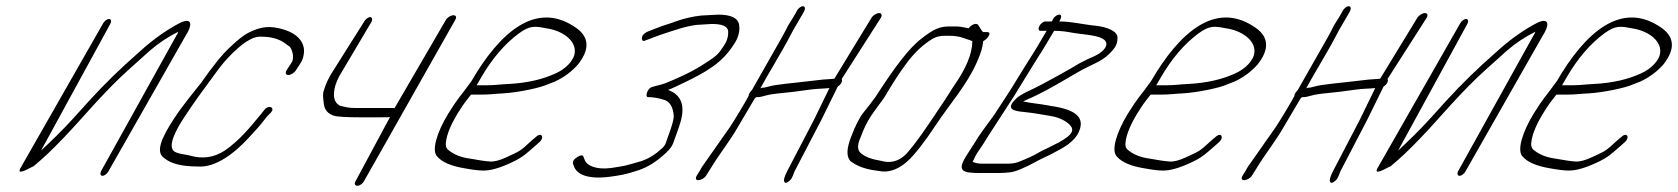

<svg xmlns="http://www.w3.org/2000/svg" viewBox="-20 -550 5393 617"><path d="M310.8 -474 48.7 -15C35.3 6 44.8 7 77.7 -11C81.7 -13 85.7 -15 88.2 -16C101.6 -27 116 -40 132.4 -55C167.9 -89 199.3 -122 230.7 -157L280.3 -212C319.7 -255 357.4 -294 395.6 -328C433.8 -362 454.9 -381 461.3 -387C490.1 -412 520.9 -432 552.8 -448C552.3 -445 549.9 -440 546.4 -435L304.8 0C300.8 8 302.9 15 309.3 15C315.7 15 324.8 8 328.8 0L576.4 -435C596.2 -465 601 -495 561.6 -478C525.7 -460 476 -428 425.3 -381C368 -331 314.7 -279 265.5 -225L215.8 -170C180.4 -131 145.1 -97 111.8 -66L334.8 -474C338.7 -482 336.7 -489 330.3 -489C323.9 -489 314.7 -482 310.8 -474Z M930.8 -324 947.1 -349C952.1 -357 955.5 -368 956.9 -381C959.6 -417 931.9 -444 888.8 -456C849.2 -467 820.4 -467 774.9 -443C760.6 -435 741.9 -420 718.8 -398C694.9 -376 664 -338 627.1 -285C600.1 -250 570.9 -217 538.7 -168C498.2 -106 479 -61 507.7 -42C528.8 -24 564.4 -15 615.1 -15C672.3 -10 734.5 -58 780.9 -109C803.6 -134 812.3 -142 837.4 -175L849.3 -187C867.2 -205 842.1 -215 828.8 -196L819.3 -184C780.8 -137 749 -99 703.6 -67C668.9 -44 632.2 -38 590.6 -50C584.6 -52 574.1 -53 559.6 -56C545.1 -59 536.5 -64 534 -71C525.3 -90 542.5 -127 568.7 -168C608.8 -229 620.1 -243 680.8 -326C694.7 -345 711.8 -364 730.1 -382C768.7 -419 798.2 -435 821.8 -432C851 -432 877.5 -425 897.2 -410C900.7 -407 905.2 -404 909.7 -401C917.3 -396 928 -365 917.1 -349L900.8 -324C895.9 -316 898.4 -309 906.4 -309C914.4 -309 925.9 -316 930.8 -324Z M1412.9 -486 1247.6 -202C1246.4 -203 1244.8 -203 1244 -203H1120.4C1109.4 -203 1097.9 -204 1086.4 -207L1072.9 -210C1070.4 -211 1065.9 -214 1060.8 -220C1046.7 -238 1051.4 -278 1079.6 -321L1173.9 -480C1177.9 -488 1175.8 -495 1169.4 -495C1163 -495 1153.9 -488 1149.9 -480L1049.6 -321C1037.2 -302 1026.9 -281 1019.5 -256C1017.1 -247 1018.2 -235 1020.3 -219C1022 -198 1032.6 -185 1053.1 -178C1063.7 -175 1091.7 -173 1136.7 -173H1200.2C1220.2 -173 1231.4 -173 1233.4 -174L1122.7 32C1117.8 40 1120.3 47 1128.3 47C1136.3 47 1145.8 40 1149.8 32L1442.9 -486C1448.4 -495 1445.3 -501 1437.3 -501C1429.3 -501 1418.4 -495 1412.9 -486Z M1511.7 -276C1514.1 -280 1518.9 -288 1526.8 -302C1561.6 -362 1602.9 -410 1647.9 -443C1683.8 -469 1699.4 -466 1735.8 -459C1786.2 -452 1829.9 -421 1827.2 -383C1825.9 -356 1797.1 -328 1765.2 -314C1724 -295 1673.7 -283 1611.7 -280C1587.3 -279 1570.1 -276 1545.3 -276ZM1493.6 -246H1529.5C1555.1 -246 1573.1 -249 1598.3 -250C1645.9 -253 1717.4 -268 1740.1 -279L1763.4 -288C1793.3 -302 1817.2 -320 1837.5 -343C1877.6 -394 1873.8 -435 1823.1 -466C1700.1 -545 1585.9 -446 1494.8 -289C1456.6 -236 1454.1 -239 1420 -184C1384.5 -126 1364.9 -64 1386.1 -46C1400.7 -29 1430.3 -16 1473.8 -9C1501.4 -4 1519 -2 1531 -2C1554.6 -1 1586.1 -10 1624.4 -28C1660.7 -45 1670.7 -56 1699.7 -81L1712 -92C1731.2 -108 1720.6 -126 1703.5 -111L1690.4 -100C1647.4 -60 1650.2 -65 1605.9 -44C1586.4 -35 1569.2 -30 1554.4 -31C1539.6 -32 1519.2 -35 1492.1 -40C1461.1 -44 1436 -54 1417.4 -71C1413.8 -76 1411.8 -82 1412.7 -90C1415 -119 1431.2 -156 1459.9 -200C1469.3 -215 1480.7 -230 1493.6 -246Z M2267.7 -473C2299.7 -473 2317.2 -466 2319.9 -451C2321 -435 2317.1 -419 2306.2 -403C2288.9 -376 2282 -370 2249.6 -349C2223 -331 2188.3 -312 2143.2 -293C2135.7 -290 2128.1 -287 2119.3 -283C2104.1 -277 2089 -275 2074.2 -270C2060.6 -266 2052.4 -239 2061.6 -238C2078.4 -238 2096.4 -235 2114.8 -229C2133.3 -223 2143 -205 2145.1 -178C2145.6 -167 2139.3 -145 2127.1 -112C2119.6 -93 2120.5 -85 2107 -73C2086.7 -54 2065.6 -41 2043.2 -33C1986.1 -16 1988.1 -17 1942.9 -10C1894.5 -4 1864.3 -18 1858.2 -38L1855.1 -46C1852.6 -53 1846.1 -52 1834.6 -45C1815.7 -33 1821.3 -24 1823.9 -17C1833.1 11 1869.2 27 1939.6 18C1974.7 13 1986.3 12 2032.2 -3C2061.7 -13 2090.4 -31 2119.5 -58C2132.2 -70 2139.3 -80 2142.5 -88C2150.7 -111 2159.8 -134 2166.9 -158C2182.5 -212 2168.7 -246 2126.6 -261C2138.6 -265 2161.3 -276 2196 -293C2230.7 -310 2263.8 -329 2289.6 -351C2306.5 -365 2322.4 -383 2337.7 -406C2353 -429 2358.4 -450 2355.2 -470C2352 -492 2329.5 -503 2287.5 -503L2232.8 -500C2206 -497 2178.9 -491 2150.9 -481C2139.7 -477 2129.4 -473 2118.6 -470C2096.6 -463 2081.9 -456 2060.3 -448C2050.3 -443 2045.2 -438 2043.6 -432C2041.7 -425 2042.9 -414 2054.1 -420L2083.2 -431C2091.6 -434 2101.2 -438 2111.2 -441C2145.1 -452 2183.4 -466 2218.6 -470Z M2540.7 -515 2537.5 -509C2525.7 -487 2513.8 -473 2505.1 -453L2493.2 -431L2396.6 -261C2393.1 -258 2390.7 -254 2388.7 -251C2386.7 -248 2385.5 -245 2385.9 -242C2376.1 -223 2339.2 -162 2326.6 -143L2236.1 -14C2230.6 -5 2227.2 2 2223.7 7L2219.3 14C2213.9 23 2215.9 29 2223.9 29C2231.9 29 2243.9 23 2249.3 14L2253.7 7C2257.2 2 2262.1 -6 2267.6 -15C2293.3 -57 2326.9 -99 2351.3 -142L2404.4 -232C2407.6 -238 2410.8 -238 2417.2 -238C2422 -238 2430 -240 2440.7 -243C2451.5 -246 2469.5 -249 2493.5 -251C2517.5 -253 2547.1 -257 2582.6 -262C2603 -265 2627 -265 2645.4 -267L2595.2 -164L2510.2 -1C2500.3 18 2497.2 30 2500.8 35C2504.4 40 2510.4 37 2519.2 29C2526.7 22 2529.8 8 2534.2 -1L2619.6 -165L2672.2 -272C2682.5 -278 2688.9 -290 2684.8 -296L2810.7 -493C2815.7 -501 2813.1 -508 2805.1 -508C2797.1 -508 2785.7 -501 2780.7 -493L2661.2 -297C2630.8 -295 2616.8 -294 2578.1 -289C2539.3 -284 2473.3 -279 2450.6 -272C2440.6 -269 2433.8 -268 2430.6 -268C2427.4 -268 2424.6 -267 2423.4 -266C2442.4 -302 2496.3 -390 2517.2 -431L2529.5 -454L2561.5 -509L2564.7 -515C2568.7 -523 2566.6 -530 2560.2 -530C2553.8 -530 2544.7 -523 2540.7 -515Z M3104.7 -416C3103.5 -375 3083.8 -329 3046.7 -276C3031.9 -252 3005.7 -212 2967.7 -156C2929.6 -100 2903 -65 2886.7 -50C2864.8 -31 2840 -25 2812.1 -33C2781.6 -38 2758.5 -46 2745 -59C2734.9 -69 2734.8 -85 2745.6 -109C2767.6 -168 2782.5 -182 2820.6 -235C2848.5 -282 2871.1 -317 2889.8 -342C2916.3 -379 2945.8 -407 2978 -426C2988.4 -432 3000.8 -435 3015.2 -435H3032C3047 -435 3062.1 -433 3075.6 -428C3085.6 -424 3107.2 -419 3104.7 -416ZM3031 -465C2999 -465 2979.5 -456 2941.2 -426C2901.4 -396 2854.2 -333 2793.1 -238C2780.7 -221 2767.4 -204 2754.5 -188C2741.6 -172 2728.3 -145 2714.6 -109C2700.8 -73 2699.5 -48 2712.1 -33C2730.8 -18 2755.8 -8 2787.4 -3L2815.4 1C2842.6 3 2869.4 -8 2896.4 -32C2920.3 -54 2950.8 -93 2988.5 -150C3030.1 -213 3087.2 -277 3119.2 -350C3136.4 -389 3136.3 -397 3139.7 -418C3146.1 -421 3151.6 -426 3155.6 -432C3162.5 -442 3160.9 -447 3150.9 -447H3138.9C3137.4 -448 3133.9 -453 3128.8 -461L3123.3 -470C3118.7 -477 3101.3 -472 3092.9 -459C3075.8 -463 3061.8 -465 3052.8 -465Z M3367.5 -451C3392.3 -451 3407.9 -448 3431.1 -444C3465.2 -438 3536.7 -437 3535.4 -408C3535 -391 3510.1 -375 3493.7 -368C3481.2 -363 3466.8 -356 3449.7 -347C3431.4 -335 3327.7 -277 3292.6 -261C3274.3 -253 3260.7 -245 3250.8 -238C3204.2 -197 3241 -193 3271.9 -190C3310.3 -186 3324.7 -182 3357.9 -177C3383.6 -173 3411.6 -159 3421.7 -144C3435.1 -125 3411.9 -109 3382 -92L3362.1 -82C3345.8 -73 3329 -67 3313.1 -57C3301.5 -50 3282 -41 3251.6 -29C3243.2 -26 3231.3 -24 3216.9 -24H3134.5C3124.5 -24 3114.5 -26 3105.4 -30C3111.9 -41 3113.3 -48 3120.7 -59L3139.5 -87C3160.7 -122 3196 -174 3239.9 -243C3257.4 -271 3294.6 -333 3313.2 -362C3331.1 -389 3351.7 -425 3367.5 -451ZM3363.7 -488 3360.1 -481H3339.3C3332.9 -481 3323.8 -474 3319.8 -466C3315.9 -458 3317.1 -451 3323.5 -451H3343.5C3337.5 -442 3330.8 -429 3321.7 -414C3299.5 -376 3278.9 -346 3253.6 -304C3223.5 -254 3204.8 -227 3174.3 -180C3145.6 -140 3131.7 -124 3109.5 -87L3088.3 -54C3052.2 1 3072.7 6 3131.7 6H3187.7C3202.6 6 3214.2 5 3223.4 4C3241.4 3 3272.1 -10 3314 -33C3340.3 -47 3351.9 -50 3381 -67C3426.1 -90 3449.5 -117 3452.8 -147C3456.6 -177 3429 -197 3373 -207C3361.7 -209 3351.7 -210 3343.7 -212C3322.9 -216 3288.9 -219 3267.7 -224C3270.8 -226 3283.2 -231 3302.8 -240C3322.3 -249 3352.6 -265 3394.1 -289L3426.4 -308C3436.7 -314 3447.1 -320 3458 -326C3487.9 -342 3519.3 -353 3541.6 -374C3567.9 -399 3570.4 -410 3571.2 -428C3572.1 -450 3537.5 -463 3503.4 -467C3453.9 -472 3425.7 -481 3384.1 -481L3387.7 -488C3392 -497 3390.4 -503 3384 -503C3377.6 -503 3368 -497 3363.7 -488Z M3695.7 -276C3698.1 -280 3702.9 -288 3710.8 -302C3745.6 -362 3786.9 -410 3831.9 -443C3867.8 -469 3883.4 -466 3919.8 -459C3970.2 -452 4013.9 -421 4011.2 -383C4009.9 -356 3981.1 -328 3949.2 -314C3908 -295 3857.7 -283 3795.7 -280C3771.3 -279 3754.1 -276 3729.3 -276ZM3677.6 -246H3713.5C3739.1 -246 3757.1 -249 3782.3 -250C3829.9 -253 3901.4 -268 3924.1 -279L3947.4 -288C3977.3 -302 4001.2 -320 4021.5 -343C4061.6 -394 4057.8 -435 4007.1 -466C3884.1 -545 3769.9 -446 3678.8 -289C3640.6 -236 3638.1 -239 3604 -184C3568.5 -126 3548.9 -64 3570.1 -46C3584.7 -29 3614.3 -16 3657.8 -9C3685.4 -4 3703 -2 3715 -2C3738.6 -1 3770.1 -10 3808.4 -28C3844.7 -45 3854.7 -56 3883.7 -81L3896 -92C3915.2 -108 3904.6 -126 3887.5 -111L3874.4 -100C3831.4 -60 3834.2 -65 3789.9 -44C3770.4 -35 3753.2 -30 3738.4 -31C3723.6 -32 3703.2 -35 3676.1 -40C3645.1 -44 3620 -54 3601.4 -71C3597.8 -76 3595.8 -82 3596.7 -90C3599 -119 3615.2 -156 3643.9 -200C3653.3 -215 3664.7 -230 3677.6 -246Z M4294.7 -515 4291.5 -509C4279.7 -487 4267.8 -473 4259.1 -453L4247.2 -431L4150.6 -261C4147.1 -258 4144.7 -254 4142.7 -251C4140.7 -248 4139.5 -245 4139.9 -242C4130.1 -223 4093.2 -162 4080.6 -143L3990.1 -14C3984.6 -5 3981.2 2 3977.7 7L3973.3 14C3967.9 23 3969.9 29 3977.9 29C3985.9 29 3997.9 23 4003.3 14L4007.7 7C4011.2 2 4016.1 -6 4021.6 -15C4047.3 -57 4080.9 -99 4105.3 -142L4158.4 -232C4161.6 -238 4164.8 -238 4171.2 -238C4176 -238 4184 -240 4194.7 -243C4205.5 -246 4223.5 -249 4247.5 -251C4271.5 -253 4301.1 -257 4336.6 -262C4357 -265 4381 -265 4399.4 -267L4349.2 -164L4264.2 -1C4254.3 18 4251.2 30 4254.8 35C4258.4 40 4264.4 37 4273.2 29C4280.7 22 4283.8 8 4288.2 -1L4373.6 -165L4426.2 -272C4436.5 -278 4442.9 -290 4438.8 -296L4564.7 -493C4569.7 -501 4567.1 -508 4559.1 -508C4551.1 -508 4539.7 -501 4534.7 -493L4415.2 -297C4384.8 -295 4370.8 -294 4332.1 -289C4293.3 -284 4227.3 -279 4204.6 -272C4194.6 -269 4187.8 -268 4184.6 -268C4181.4 -268 4178.6 -267 4177.4 -266C4196.4 -302 4250.3 -390 4271.2 -431L4283.5 -454L4315.5 -509L4318.7 -515C4322.7 -523 4320.6 -530 4314.2 -530C4307.8 -530 4298.7 -523 4294.7 -515Z M4671.8 -474 4409.7 -15C4396.3 6 4405.8 7 4438.7 -11C4442.7 -13 4446.7 -15 4449.2 -16C4462.6 -27 4477 -40 4493.4 -55C4528.9 -89 4560.3 -122 4591.7 -157L4641.3 -212C4680.7 -255 4718.4 -294 4756.6 -328C4794.8 -362 4815.9 -381 4822.3 -387C4851.1 -412 4881.9 -432 4913.8 -448C4913.3 -445 4910.9 -440 4907.4 -435L4665.8 0C4661.8 8 4663.9 15 4670.3 15C4676.7 15 4685.8 8 4689.8 0L4937.4 -435C4957.2 -465 4962 -495 4922.6 -478C4886.7 -460 4837 -428 4786.3 -381C4729 -331 4675.7 -279 4626.5 -225L4576.8 -170C4541.4 -131 4506.1 -97 4472.8 -66L4695.8 -474C4699.7 -482 4697.7 -489 4691.3 -489C4684.9 -489 4675.7 -482 4671.8 -474Z M4999.7 -276C5002.1 -280 5006.9 -288 5014.8 -302C5049.6 -362 5090.9 -410 5135.9 -443C5171.8 -469 5187.4 -466 5223.8 -459C5274.2 -452 5317.9 -421 5315.2 -383C5313.9 -356 5285.1 -328 5253.2 -314C5212 -295 5161.7 -283 5099.7 -280C5075.3 -279 5058.1 -276 5033.3 -276ZM4981.6 -246H5017.5C5043.1 -246 5061.1 -249 5086.3 -250C5133.9 -253 5205.4 -268 5228.1 -279L5251.4 -288C5281.3 -302 5305.2 -320 5325.5 -343C5365.6 -394 5361.8 -435 5311.1 -466C5188.1 -545 5073.9 -446 4982.8 -289C4944.6 -236 4942.1 -239 4908 -184C4872.5 -126 4852.9 -64 4874.1 -46C4888.7 -29 4918.3 -16 4961.8 -9C4989.4 -4 5007 -2 5019 -2C5042.6 -1 5074.1 -10 5112.4 -28C5148.7 -45 5158.7 -56 5187.7 -81L5200 -92C5219.2 -108 5208.6 -126 5191.5 -111L5178.4 -100C5135.4 -60 5138.2 -65 5093.9 -44C5074.4 -35 5057.2 -30 5042.4 -31C5027.6 -32 5007.2 -35 4980.1 -40C4949.1 -44 4924 -54 4905.4 -71C4901.8 -76 4899.8 -82 4900.7 -90C4903 -119 4919.2 -156 4947.9 -200C4957.3 -215 4968.7 -230 4981.6 -246Z"/></svg>

Font: MewTooHand
Style: UltimateCondIta
Weight: 400
Designer: Mew Too, Robert Jablonski
Version: Version 0.77